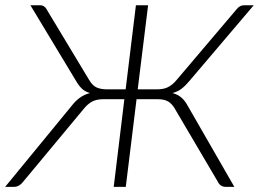

<svg xmlns="http://www.w3.org/2000/svg" viewBox="-39 -728 1008 748"><path d="M117.5 -707.5Q126 -707.5 132.8 -703Q139.5 -698.5 143 -691L308 -417Q321.5 -394 338 -387Q354.5 -380 377 -380H450.5L490.5 -707.5H538L497.5 -380H571.5Q583 -380 593 -381.5Q603 -383 612.2 -387Q621.5 -391 630.8 -398.2Q640 -405.5 649.5 -417L882 -691Q887.5 -698.5 895 -703Q902.5 -707.5 911 -707.5H949.5L698 -411.5Q683 -393.5 668.2 -382.2Q653.5 -371 633 -365.5Q653.5 -360 667.8 -347.8Q682 -335.5 692.5 -315.5L874 0H841.5Q830 0 822.2 -5Q814.5 -10 810.5 -18.5L643 -303Q632.5 -322 617.5 -331.8Q602.5 -341.5 576 -341.5H493L451 0H404L445.5 -341.5H363.5Q336.5 -341.5 319 -331.8Q301.5 -322 286.5 -303L50 -18.5Q43.5 -10 34.5 -5Q25.5 0 14.5 0H-19L240 -315.5Q255.5 -335.5 272.8 -347.8Q290 -360 311.5 -365.5Q292.5 -371 280.5 -382.2Q268.5 -393.5 258 -411.5L79.5 -707.5Z"/></svg>

Font: Lato Light
Style: Italic
Weight: 300
Italic angle: -7°
Designer: Lukasz Dziedzic
Foundry: tyPoland Lukasz Dziedzic
Version: Version 2.007; 2014-02-27